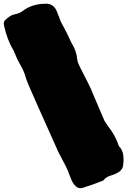

<svg xmlns="http://www.w3.org/2000/svg" viewBox="-20 -911 725 1019"><path d="M230.5 -891.1C252.4 -889.2 269 -877.4 279.3 -856C284.2 -844.7 288.6 -833.5 293 -821.8C295.9 -813 299.3 -804.2 302.7 -795.9C305.2 -791.5 312 -778.8 323.2 -757.8C330.1 -745.6 341.8 -721.2 358.4 -685.5C377.4 -654.8 387.7 -625.5 389.2 -598.6C390.6 -587.4 394 -577.1 398.9 -566.9C401.9 -560.1 411.1 -541 427.2 -510.3C439.5 -486.8 451.2 -463.4 462.4 -439.5C464.8 -432.1 477.1 -404.3 498 -355C519 -305.7 530.8 -277.3 534.2 -270.5C541.5 -258.3 549.3 -246.1 558.6 -234.4C575.7 -212.4 588.9 -189.9 598.1 -168C598.1 -168 604.5 -153.3 604.5 -153.3C605.5 -150.9 606.4 -148.9 606.9 -146.5C607.9 -142.1 609.9 -138.2 612.3 -134.3C627.9 -117.7 635.7 -95.7 635.7 -67.9C635.7 -58.6 635.3 -48.3 633.8 -37.1C633.3 -11.2 612.3 7.3 571.3 19.5C564 22 557.1 24.4 550.3 27.8C543.5 31.2 537.1 36.1 531.7 43.5C529.3 46.9 522.5 50.3 511.2 53.7C491.2 62 460 72.8 418 86.4C414.6 87.4 410.6 87.9 407.2 87.9C389.2 87.9 373.5 73.7 359.9 45.9C355 34.7 350.6 23.4 346.7 12.2C339.4 -8.8 326.2 -36.6 307.1 -71.3C301.3 -81.5 295.9 -91.8 290.5 -102.5C290.5 -102.5 179.7 -350.1 179.7 -350.1C140.6 -437 119.1 -487.8 115.7 -502.4C110.4 -522.9 101.6 -543.9 88.4 -565.9C82 -577.1 75.7 -588.4 70.3 -600.1C70.3 -600.1 51.8 -643.6 51.8 -643.6C29.3 -680.2 12.7 -724.1 1.5 -774.4C0.5 -779.8 0 -783.7 0 -786.1C0 -792.5 2 -798.3 5.9 -802.7C11.7 -809.6 21.5 -817.4 35.6 -826.7C43.9 -831.5 52.2 -834.5 60.5 -835.4C75.7 -838.9 88.4 -843.8 97.7 -850.6C131.3 -877.4 172.9 -891.1 222.7 -891.1C222.7 -891.1 230.5 -891.1 230.5 -891.1Z"/></svg>

Font: Kaph
Style: Regular
Weight: 400
Designer: GGBotNet
Foundry: f0n7.com